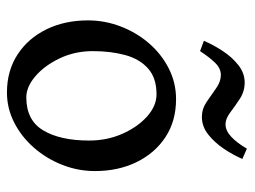

<svg xmlns="http://www.w3.org/2000/svg" viewBox="-104 -570 688 519"><g transform="rotate(90 239.5 -311.0)"><path d="M442.9 -224.1Q442.9 -178.2 426 -135.5Q409.2 -92.8 379.6 -59.1Q350.1 -25.4 311.8 -5.9Q273.4 13.7 230.5 13.7Q171.9 13.7 127.9 -14.9Q84 -43.5 59.8 -93Q35.6 -142.6 35.6 -205.1Q35.6 -251 52 -293.7Q68.4 -336.4 97.4 -370.1Q126.5 -403.8 165.3 -423.6Q204.1 -443.4 248.5 -443.4Q307.6 -443.4 351.1 -414.8Q394.5 -386.2 418.7 -336.7Q442.9 -287.1 442.9 -224.1ZM360.4 -208.5Q360.4 -257.3 342 -298.6Q323.7 -339.8 295.2 -365.2Q266.6 -390.6 235.4 -390.6Q191.4 -390.6 165.8 -367.9Q140.1 -345.2 129.4 -306.2Q118.7 -267.1 118.7 -218.3Q118.7 -169.9 138.2 -128.9Q157.7 -87.9 186.5 -63.2Q215.3 -38.6 243.7 -38.6Q305.7 -38.6 333 -84.5Q360.4 -130.4 360.4 -208.5ZM410.2 -622.6Q399.4 -597.7 382.6 -572.5Q365.7 -547.4 344 -530.3Q322.3 -513.2 296.4 -513.2Q274.9 -513.2 255.9 -526.1Q236.8 -539.1 219 -551.8Q201.2 -564.5 183.1 -564.5Q165.5 -564.5 150.6 -549.3Q135.7 -534.2 118.7 -508.3L90.8 -518.6Q101.6 -543.9 118.2 -569.3Q134.8 -594.7 156.5 -611.8Q178.2 -628.9 203.6 -628.9Q227.5 -628.9 247.3 -616Q267.1 -603 284.2 -590.1Q301.3 -577.1 316.4 -577.1Q333.5 -577.1 350.1 -592.5Q366.7 -607.9 382.3 -634.8Z"/></g></svg>

Font: Namdhinggo
Style: Regular
Weight: 400
Designer: Victor Gaultney
Foundry: SIL International
Version: Version 3.001